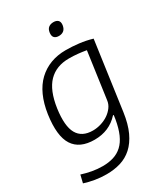

<svg xmlns="http://www.w3.org/2000/svg" viewBox="-229 -834 1008 1155"><g transform="rotate(-30 275.5 -256.5)"><path d="M160 220Q119 220 80.5 213.5Q42 207 8 196L21 142Q55 153 91 159.5Q127 166 164 166Q205 166 239 155.5Q273 145 299 121Q325 97 342.5 57.5Q360 18 370 -40L374 -68H369Q304 4 201 4Q98 4 55.5 -62Q13 -128 33 -269Q43 -338 67 -391Q91 -444 128 -479Q165 -514 213 -532Q261 -550 318 -550Q363 -550 409 -544.5Q455 -539 499 -526L433 -54Q422 24 397.5 76.5Q373 129 337.5 161Q302 193 257 206.5Q212 220 160 220ZM220 -49Q248 -49 276 -57.5Q304 -66 326.5 -81Q349 -96 365 -117.5Q381 -139 384 -165L429 -486Q401 -491 371.5 -494Q342 -497 310 -497Q222 -497 169 -443Q116 -389 99 -272Q83 -157 113.5 -103Q144 -49 220 -49ZM327 -644Q306 -644 295.5 -655Q285 -666 288 -689Q291 -712 304.5 -722.5Q318 -733 339 -733Q359 -733 370 -722.5Q381 -712 378 -689Q374 -665 360.5 -654.5Q347 -644 327 -644Z"/></g></svg>

Font: Plata Sans Light
Style: Italic
Weight: 300
Italic angle: -8°
Designer: Pablo Impallari, Andres Torresi, & Cristiano Sobral
Foundry: Pablo Impallari, Andres Torresi, & Cristiano Sobral
Version: Version 1.00;December 28, 2019;FontCreator 12.0.0.2547 64-bi